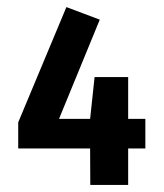

<svg xmlns="http://www.w3.org/2000/svg" viewBox="-20 -525 466 545"><path d="M392.6 -103.5H343.8V0H236.3L235.8 -103.5H31.7V-177.7L168.5 -504.9L263.2 -469.2L147.5 -187.5H235.8L248.5 -306.2H343.8V-187.5H392.6Z"/></svg>

Font: Amiri Typewriter
Style: Bold
Weight: 700
Monospace: yes
Designer: Khaled Hosny
Version: Version 1.1